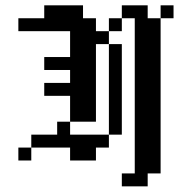

<svg xmlns="http://www.w3.org/2000/svg" viewBox="-20 -591 659 707"><path d="M47.6 -523.8H95.2V-476.2H47.6ZM95.2 -523.8H142.9V-476.2H95.2ZM142.9 -523.8H190.5V-476.2H142.9ZM142.9 -571.4H190.5V-523.8H142.9ZM190.5 -571.4H238.1V-523.8H190.5ZM238.1 -571.4H285.7V-523.8H238.1ZM238.1 -523.8H285.7V-476.2H238.1ZM190.5 -523.8H238.1V-476.2H190.5ZM285.7 -523.8H333.3V-476.2H285.7ZM285.7 -476.2H333.3V-428.6H285.7ZM285.7 -428.6H333.3V-381H285.7ZM285.7 -381H333.3V-333.3H285.7ZM285.7 -333.3H333.3V-285.7H285.7ZM238.1 -333.3H285.7V-285.7H238.1ZM238.1 -381H285.7V-333.3H238.1ZM238.1 -428.6H285.7V-381H238.1ZM238.1 -476.2H285.7V-428.6H238.1ZM238.1 -285.7H285.7V-238.1H238.1ZM238.1 -238.1H285.7V-190.5H238.1ZM238.1 -190.5H285.7V-142.9H238.1ZM285.7 -285.7H333.3V-238.1H285.7ZM285.7 -238.1H333.3V-190.5H285.7ZM285.7 -190.5H333.3V-142.9H285.7ZM190.5 -381H238.1V-333.3H190.5ZM142.9 -381H190.5V-333.3H142.9ZM190.5 -285.7H238.1V-238.1H190.5ZM142.9 -285.7H190.5V-238.1H142.9ZM190.5 -142.9H238.1V-95.2H190.5ZM95.2 -95.2H142.9V-47.6H95.2ZM142.9 -95.2H190.5V-47.6H142.9ZM190.5 -95.2H238.1V-47.6H190.5ZM238.1 -95.2H285.7V-47.6H238.1ZM285.7 -95.2H333.3V-47.6H285.7ZM333.3 -95.2H381V-47.6H333.3ZM285.7 -47.6H333.3V0H285.7ZM238.1 -47.6H285.7V0H238.1ZM47.6 -47.6H95.2V0H47.6ZM381 -142.9H428.6V-95.2H381ZM381 -190.5H428.6V-142.9H381ZM381 -238.1H428.6V-190.5H381ZM381 -285.7H428.6V-238.1H381ZM381 -333.3H428.6V-285.7H381ZM381 -381H428.6V-333.3H381ZM381 -428.6H428.6V-381H381ZM333.3 -476.2H381V-428.6H333.3ZM381 -523.8H428.6V-476.2H381ZM428.6 -571.4H476.2V-523.8H428.6ZM476.2 -571.4H523.8V-523.8H476.2ZM476.2 -523.8H523.8V-476.2H476.2ZM476.2 -476.2H523.8V-428.6H476.2ZM476.2 -381H523.8V-333.3H476.2ZM476.2 -333.3H523.8V-285.7H476.2ZM476.2 -285.7H523.8V-238.1H476.2ZM476.2 -238.1H523.8V-190.5H476.2ZM476.2 -190.5H523.8V-142.9H476.2ZM476.2 -142.9H523.8V-95.2H476.2ZM476.2 -95.2H523.8V-47.6H476.2ZM476.2 -428.6H523.8V-381H476.2ZM523.8 -523.8H571.4V-476.2H523.8ZM523.8 -476.2H571.4V-428.6H523.8ZM523.8 -428.6H571.4V-381H523.8ZM523.8 -381H571.4V-333.3H523.8ZM523.8 -333.3H571.4V-285.7H523.8ZM523.8 -285.7H571.4V-238.1H523.8ZM523.8 -190.5H571.4V-142.9H523.8ZM523.8 -142.9H571.4V-95.2H523.8ZM523.8 -238.1H571.4V-190.5H523.8ZM523.8 -95.2H571.4V-47.6H523.8ZM523.8 -47.6H571.4V0H523.8ZM476.2 -47.6H523.8V0H476.2ZM523.8 0H571.4V47.6H523.8ZM476.2 47.6H523.8V95.2H476.2ZM476.2 0H523.8V47.6H476.2ZM428.6 47.6H476.2V95.2H428.6ZM571.4 -571.4H619V-523.8H571.4Z"/></svg>

Font: Jacquard 12
Style: Regular
Weight: 400
Designer: Sarah Cadigan-Fried
Version: Version 1.000; ttfautohint (v1.8.4.7-5d5b)